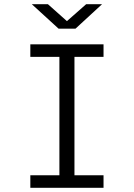

<svg xmlns="http://www.w3.org/2000/svg" viewBox="-20 -898 640 918"><path d="M125 0V-60H264V-626H125V-686H475V-626H336V-60H475V0ZM260 -761 132 -878H209L300 -797L392 -878H468L341 -761Z"/></svg>

Font: Chivo Mono Medium ExtraLight
Style: Regular
Weight: 250
Monospace: yes
Version: Version 1.008